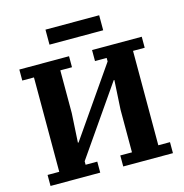

<svg xmlns="http://www.w3.org/2000/svg" viewBox="-125 -997 1065 1112"><g transform="rotate(-15 408.0 -441.0)"><path d="M41 -66H111V-632H41V-698H339V-632H269V-376L259 -201H263L547 -611V-632H477V-698H775V-632H705V-66H775V0H477V-66H547V-322L557 -497H553L269 -87V-66H339V0H41ZM247 -882H569V-792H247Z"/></g></svg>

Font: IBM Plex Serif
Style: Bold
Weight: 700
Designer: Mike Abbink, Paul van der Laan, Pieter van Rosmalen
Foundry: Bold Monday
Version: Version 2.008